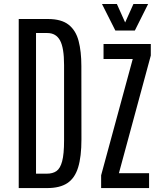

<svg xmlns="http://www.w3.org/2000/svg" viewBox="-20 -956 814 976"><path d="M75.2 0V-859.4H223.6Q292 -859.4 328.9 -830.3Q365.7 -801.3 379.6 -747.8Q393.6 -694.3 393.6 -620.6L394 -247.6Q394 -159.7 377.2 -105Q360.4 -50.3 322.3 -25.1Q284.2 0 220.2 0ZM163.1 -73.2H218.8Q248 -73.2 267.1 -86.4Q286.1 -99.6 295.9 -136Q305.7 -172.4 305.7 -242.2V-625.5Q305.7 -712.9 285.2 -750.5Q264.6 -788.1 220.7 -788.1H163.1ZM494.1 0V-64.9L654.8 -656.2H506.3V-732.4H746.6V-673.8L584.5 -75.7H737.8V0ZM566.4 -800.8 498.5 -935.5H574.2L616.2 -841.8L658.2 -935.5H732.9L665.5 -800.8Z"/></svg>

Font: AntonioLight
Style: Regular
Weight: 300
Designer: Vernon Adams
Foundry: Vernon Adams
Version: Version 1.002